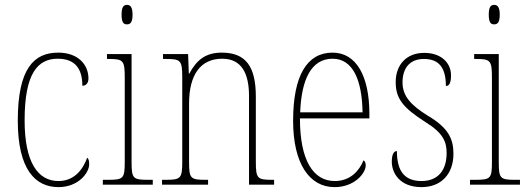

<svg xmlns="http://www.w3.org/2000/svg" viewBox="-20 -758 2161 788"><path d="M220 10C301 10 346 -48 346 -84C346 -98 344 -105 338 -111C321 -64 286 -15 220 -15C136 -15 81 -91 81 -264C81 -459 136 -517 217 -517C289 -517 318 -475 318 -406C331 -406 343 -415 343 -436C343 -494 299 -542 219 -542C120 -542 53 -478 53 -263C53 -62 125 10 220 10Z M501 -658C515 -658 524 -666 524 -698C524 -729 515 -738 501 -738C487 -738 479 -729 479 -698C479 -666 487 -658 501 -658ZM402 0H607V-20H589C525 -20 520 -25 520 -95V-536H419V-516H428C487 -516 492 -509 492 -437V-95C492 -25 487 -20 422 -20H402Z M645 0H834V-20H825C761 -20 756 -25 756 -95V-333C756 -454 805 -517 892 -517C972 -517 1002 -456 1002 -364V0H1105V-20H1098C1036 -20 1030 -25 1030 -95V-361C1030 -485 989 -542 890 -542C824 -542 787 -512 757 -456H755L752 -536H649V-516H661C721 -516 728 -511 728 -441V-95C728 -25 722 -20 658 -20H645Z M1353 10C1436 10 1481 -48 1481 -79C1481 -91 1477 -97 1472 -100C1454 -56 1417 -15 1354 -15C1266 -15 1211 -99 1211 -272H1496V-291C1496 -446 1442 -542 1345 -542C1241 -542 1183 -450 1183 -262C1183 -88 1249 10 1353 10ZM1468 -297H1212C1217 -431 1257 -517 1345 -517C1429 -517 1466 -428 1468 -297Z M1710 10C1790 10 1841 -43 1841 -127C1841 -187 1821 -233 1736 -283C1667 -326 1632 -363 1632 -420C1632 -474 1658 -516 1720 -516C1780 -516 1810 -482 1810 -405C1825 -405 1831 -420 1831 -449C1831 -500 1791 -541 1721 -541C1649 -541 1604 -493 1604 -421C1604 -353 1634 -316 1726 -257C1799 -212 1813 -176 1813 -130C1813 -57 1776 -15 1710 -15C1637 -15 1609 -60 1609 -138C1596 -138 1588 -124 1588 -94C1588 -50 1619 10 1710 10Z M2008 -658C2022 -658 2031 -666 2031 -698C2031 -729 2022 -738 2008 -738C1994 -738 1986 -729 1986 -698C1986 -666 1994 -658 2008 -658ZM1909 0H2114V-20H2096C2032 -20 2027 -25 2027 -95V-536H1926V-516H1935C1994 -516 1999 -509 1999 -437V-95C1999 -25 1994 -20 1929 -20H1909Z"/></svg>

Font: Noto Serif Myanmar Condensed Thin
Style: Regular
Weight: 100
Width: 3
Designer: Ben Mitchell and the Monotype Design Team
Foundry: Monotype Imaging Inc.
Version: Version 2.106